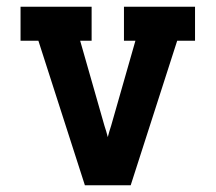

<svg xmlns="http://www.w3.org/2000/svg" viewBox="-20 -550 640 570"><path d="M232 0 94 -429H41V-530H252V-429H218L290 -177Q293 -168 295.5 -159.5Q298 -151 300 -143Q302 -151 304.5 -159.5Q307 -168 310 -177L382 -429H348V-530H559V-429H506L368 0Z"/></svg>

Font: Iosevka Slab Extended
Style: Bold
Weight: 700
Width: 7
Monospace: yes
Designer: Belleve Invis
Foundry: Belleve Invis
Version: Version 11.1.0; ttfautohint (v1.8.3)